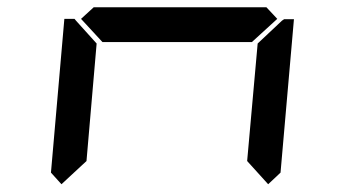

<svg xmlns="http://www.w3.org/2000/svg" viewBox="-20 -541 911 517"><path d="M198.2 -490.2 232.4 -521.5H697.3L726.6 -490.2L658.2 -427.7H255.9ZM145.5 -44.9 117.2 -76.2 153.3 -490.2H180.7L184.6 -485.4L240.2 -423.8L212.9 -107.4ZM739.3 -485.4 745.1 -489.3H771.5L735.4 -76.2L702.1 -44.9L645.5 -107.4L673.8 -423.8Z"/></svg>

Font: my7seg
Style: Book
Weight: 400
Italic angle: -5°
Designer: Keshikan(Twitter:@keshinomi_88pro)
Version: Version 0.46